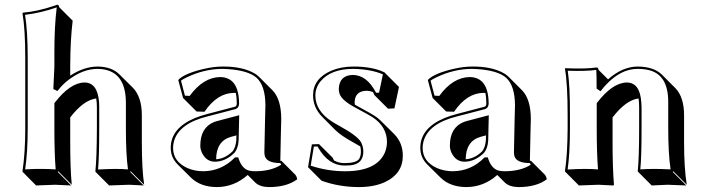

<svg xmlns="http://www.w3.org/2000/svg" viewBox="-20 -718 2976 805"><path d="M85.9 -474.1Q85.9 -595.7 74.2 -662.1L76.2 -665Q135.7 -669.4 210.4 -694.8Q215.8 -696.8 219.2 -698.2Q223.6 -697.8 225.6 -695.8Q227.5 -692.4 228 -688L284.7 -631.3Q274.9 -550.8 274.4 -443.4V-400.9Q333 -439 389.2 -439Q447.8 -438.5 480.5 -406.2L537.1 -350.1Q574.7 -311.5 574.7 -234.4V-123.5Q574.7 -6.3 584.5 56.6L527.8 0L525.9 2.9L582.5 59.6Q581.1 59.6 521.5 56.6L437.5 59.6L380.9 2.9L379.9 0Q385.7 -54.2 386.2 -180.2V-269Q386.2 -289.6 383.3 -305.2Q330.1 -298.3 274.4 -225.6V-123.5Q274.4 -11.7 280.8 56.6L224.1 0L222.2 2.9L278.3 59.6Q276.9 59.6 211.4 56.6L131.3 59.6L75.2 2.9L74.2 0Q85.9 -76.7 85.9 -180.2ZM96.2 -474.1V-180.2Q96.2 -79.6 85.4 -7.8Q127 -10.3 154.8 -9.8Q182.1 -9.8 213.4 -7.8Q208 -73.7 208 -180.2V-285.2L210 -288.1Q274.4 -371.1 334 -372.1Q389.6 -372.1 395.5 -287.6Q396 -278.3 396 -269V-180.2Q396 -58.1 391.1 -7.3Q436.5 -9.8 464.8 -9.8Q490.7 -9.8 516.6 -7.8Q507.8 -68.8 507.8 -180.2V-291Q505.9 -427.7 389.2 -429.2Q327.1 -429.2 265.6 -381.8Q242.7 -363.8 226.1 -342.8L220.7 -336.4L203.6 -344.7L208 -438.5V-500Q208 -607.9 217.8 -687Q152.3 -664.1 85 -655.8Q96.2 -587.4 96.2 -474.1Z M886.2 -50.3Q923.8 -52.7 955.6 -84Q967.8 -100.1 970.7 -128.9L971.2 -150.4L949.2 -144.5Q886.7 -127 886.2 -50.3ZM968.8 -328.1Q963.9 -328.6 960 -328.6Q890.6 -327.6 837.4 -249.5L804.2 -250.5L747.6 -307.1L727.5 -381.8L730.5 -386.2Q760.7 -412.6 839.4 -430.2Q879.4 -439 912.6 -439Q995.6 -439.9 1047.4 -410.2Q1056.6 -404.8 1062.5 -398.9Q1064.9 -396.5 1066.9 -395L1123 -338.9Q1158.7 -301.8 1159.2 -220.2Q1159.2 -215.8 1157.7 -159.7Q1155.8 -72.8 1155.3 -43.9H1159.7L1161.1 -42.5L1217.8 14.2Q1224.1 21.5 1226.1 33.7Q1182.6 66.4 1107.4 66.4Q1069.8 65.9 1050.3 47.4L1018.6 15.6Q961.9 65.9 889.2 66.4Q820.3 65.9 780.3 26.4L723.6 -29.8Q695.8 -58.6 695.8 -98.1Q695.8 -180.2 796.4 -222.7Q821.3 -232.9 849.6 -240.2L966.8 -271Q972.2 -274.4 972.7 -283.2Q972.7 -309.6 968.8 -328.1ZM972.7 -44.9Q971.7 -47.4 971.7 -47.9H969.7ZM1088.4 -80.1Q1088.4 -98.1 1091.3 -217.8Q1092.8 -272.5 1092.8 -276.9Q1092.3 -358.4 1056.2 -391.6Q1021.5 -422.4 935.5 -428.2Q922.9 -429.2 912.6 -429.2Q836.4 -429.2 761.7 -393.1Q746.6 -385.7 738.8 -379.9L755.4 -316.9L775.4 -315.9Q832 -394 903.8 -395Q981.9 -393.1 982.4 -283.2Q981.4 -266.6 969.7 -261.7V-261.2L852.1 -230.5Q731 -201.2 709.5 -126Q705.6 -111.8 705.6 -98.1Q705.6 -40.5 766.1 -13.2Q796.9 0 832.5 0Q907.7 -1 962.4 -55.2L965.3 -58.1H979L981 -51.3Q995.1 -9.8 1025.4 -2.4Q1036.1 0 1050.8 0Q1117.2 -0.5 1158.7 -27.3Q1157.2 -31.2 1155.3 -34.2Q1100.1 -34.7 1090.8 -62.5Q1088.4 -70.8 1088.4 -80.1ZM982.9 -234.9 980.5 -128.9Q978.5 -96.2 962.9 -77.1Q925.3 -40.5 881.8 -40Q844.7 -40 826.7 -77.6Q819.8 -92.8 819.8 -106.9Q819.8 -183.1 877.9 -206.5Q884.3 -209 890.1 -210.4Z M1287.6 -112.8 1317.4 -113.8 1374 -57.6Q1377.4 -50.8 1380.9 -44.9Q1402.3 -33.7 1424.3 -34.2Q1473.1 -34.2 1485.4 -51.3Q1493.2 -63.5 1493.2 -83Q1492.7 -95.2 1490.7 -104Q1476.1 -112.8 1455.1 -124.5Q1409.2 -149.9 1386.2 -172.4L1330.1 -229Q1293 -267.1 1292.5 -317.9Q1292.5 -388.2 1368.7 -421.4Q1410.2 -439 1461.4 -439Q1541 -439 1589.8 -415.5Q1592.8 -414.1 1594.2 -413.1L1596.2 -410.2L1652.8 -353.5L1633.8 -263.7L1606.9 -262.2L1550.3 -318.8Q1546.9 -326.2 1543.9 -332Q1529.8 -337.4 1516.1 -337.4Q1467.8 -335.9 1466.8 -288.6Q1466.8 -283.7 1467.8 -279.3Q1469.7 -278.3 1470.2 -277.8Q1544.9 -237.8 1562.5 -224.1Q1570.3 -217.3 1576.7 -211.4L1633.3 -155.3Q1668.9 -118.7 1668.9 -65.4Q1668.9 9.8 1595.2 44.9Q1549.3 66.4 1483.9 66.4Q1400.4 65.9 1328.1 39.6L1271.5 -17.1ZM1295.9 -103.5 1282.7 -23.4Q1352.5 0 1427.2 0Q1558.6 0 1593.3 -77.6Q1602.1 -99.1 1602.5 -122.1Q1602.5 -186.5 1542 -226.6Q1527.8 -235.8 1465.8 -269Q1414.1 -296.9 1403.8 -324.2Q1400.4 -334.5 1400.4 -345.2Q1402.8 -402.8 1459.5 -403.8Q1519 -402.8 1556.6 -329.1L1569.3 -329.6L1585.4 -406.2Q1536.1 -427.7 1461.4 -429.2Q1367.7 -429.2 1324.2 -377.4Q1302.7 -351.1 1302.2 -317.9Q1302.2 -253.4 1371.6 -208.5Q1385.3 -199.7 1403.3 -189.9Q1477.5 -149.4 1493.2 -122.6Q1502.9 -105 1503.4 -83Q1503.4 -30.8 1450.2 -24.9Q1439.5 -23.9 1424.3 -23.9Q1357.9 -23.9 1314 -99.1Q1312.5 -102.1 1311.5 -104Z M1932.6 -50.3Q1970.2 -52.7 2002 -84Q2014.2 -100.1 2017.1 -128.9L2017.6 -150.4L1995.6 -144.5Q1933.1 -127 1932.6 -50.3ZM2015.1 -328.1Q2010.3 -328.6 2006.3 -328.6Q1937 -327.6 1883.8 -249.5L1850.6 -250.5L1793.9 -307.1L1773.9 -381.8L1776.9 -386.2Q1807.1 -412.6 1885.7 -430.2Q1925.8 -439 1959 -439Q2042 -439.9 2093.8 -410.2Q2103 -404.8 2108.9 -398.9Q2111.3 -396.5 2113.3 -395L2169.4 -338.9Q2205.1 -301.8 2205.6 -220.2Q2205.6 -215.8 2204.1 -159.7Q2202.1 -72.8 2201.7 -43.9H2206.1L2207.5 -42.5L2264.2 14.2Q2270.5 21.5 2272.5 33.7Q2229 66.4 2153.8 66.4Q2116.2 65.9 2096.7 47.4L2064.9 15.6Q2008.3 65.9 1935.5 66.4Q1866.7 65.9 1826.7 26.4L1770 -29.8Q1742.2 -58.6 1742.2 -98.1Q1742.2 -180.2 1842.8 -222.7Q1867.7 -232.9 1896 -240.2L2013.2 -271Q2018.6 -274.4 2019 -283.2Q2019 -309.6 2015.1 -328.1ZM2019 -44.9Q2018.1 -47.4 2018.1 -47.9H2016.1ZM2134.8 -80.1Q2134.8 -98.1 2137.7 -217.8Q2139.2 -272.5 2139.2 -276.9Q2138.7 -358.4 2102.5 -391.6Q2067.9 -422.4 1981.9 -428.2Q1969.2 -429.2 1959 -429.2Q1882.8 -429.2 1808.1 -393.1Q1793 -385.7 1785.2 -379.9L1801.8 -316.9L1821.8 -315.9Q1878.4 -394 1950.2 -395Q2028.3 -393.1 2028.8 -283.2Q2027.8 -266.6 2016.1 -261.7V-261.2L1898.4 -230.5Q1777.3 -201.2 1755.9 -126Q1752 -111.8 1752 -98.1Q1752 -40.5 1812.5 -13.2Q1843.3 0 1878.9 0Q1954.1 -1 2008.8 -55.2L2011.7 -58.1H2025.4L2027.3 -51.3Q2041.5 -9.8 2071.8 -2.4Q2082.5 0 2097.2 0Q2163.6 -0.5 2205.1 -27.3Q2203.6 -31.2 2201.7 -34.2Q2146.5 -34.7 2137.2 -62.5Q2134.8 -70.8 2134.8 -80.1ZM2029.3 -234.9 2026.9 -128.9Q2024.9 -96.2 2009.3 -77.1Q1971.7 -40.5 1928.2 -40Q1891.1 -40 1873 -77.6Q1866.2 -92.8 1866.2 -106.9Q1866.2 -183.1 1924.3 -206.5Q1930.7 -209 1936.5 -210.4Z M2848.1 -123.5Q2848.1 -12.7 2859.4 56.6L2802.7 0L2800.8 2.9L2857.4 59.6Q2856 59.6 2779.3 56.6Q2779.3 56.6 2712.4 59.6L2655.8 2.9L2653.8 0Q2659.7 -54.2 2659.7 -180.2V-269Q2659.7 -289.6 2657.2 -305.2Q2604 -298.3 2548.3 -225.6V-123.5Q2548.3 -11.7 2554.2 56.6L2551.3 59.6Q2549.8 59.6 2489.3 56.6Q2489.3 56.6 2407.2 59.6L2350.6 2.9L2348.6 0Q2359.4 -70.3 2359.9 -180.2V-234.9Q2359.9 -367.7 2348.6 -429.2L2350.6 -432.1Q2436 -428.2 2481 -435.1Q2484.9 -434.6 2486.8 -433.1Q2488.8 -429.7 2489.7 -424.8L2529.3 -385.3Q2589.8 -438.5 2652.8 -439Q2721.7 -438.5 2755.4 -404.8L2812 -348.1Q2848.1 -310.5 2848.1 -234.4ZM2781.7 -180.2V-291Q2781.7 -404.8 2699.7 -424.3Q2678.7 -429.2 2652.8 -429.2Q2583 -429.2 2520.5 -362.3Q2511.2 -352.5 2503.9 -342.8L2497.6 -335.4L2481.4 -346.7V-352.1Q2481.4 -412.6 2480 -423.3L2479.5 -424.8Q2438 -418.9 2360.4 -421.4Q2370.1 -356.9 2369.6 -234.9V-180.2Q2369.6 -74.2 2359.9 -7.3Q2404.3 -9.8 2432.6 -9.8Q2459.5 -9.8 2487.3 -7.8Q2481.9 -74.2 2481.9 -180.2V-285.2L2483.9 -288.1Q2548.3 -371.1 2607.9 -372.1Q2663.6 -372.1 2668.9 -287.6Q2669.4 -278.3 2669.9 -269V-180.2Q2669.9 -58.1 2664.6 -7.8Q2695.8 -9.8 2722.7 -9.8Q2751 -9.8 2791.5 -7.8Q2781.7 -74.7 2781.7 -180.2Z"/></svg>

Font: Linux Biolinum Shadow O
Style: Bold
Weight: 700
Designer: Philipp H. Poll
Foundry: Philipp H. Poll
Version: Version 0.9.2